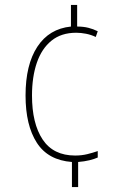

<svg xmlns="http://www.w3.org/2000/svg" viewBox="-20 -744 499 774"><path d="M291 -637Q316 -637 336 -632Q356 -627 374 -618L366 -595Q347 -604 326.5 -608Q306 -612 287 -612Q227 -612 187.5 -580Q148 -548 128.5 -491Q109 -434 109 -359Q109 -246 152 -181.5Q195 -117 283 -117Q309 -117 331.5 -122.5Q354 -128 374 -135V-109Q361 -103 340.5 -98Q320 -93 295 -91V10H270V-91Q174 -98 128.5 -168.5Q83 -239 83 -359Q83 -483 130.5 -555.5Q178 -628 266 -637V-724H291Z"/></svg>

Font: Noto Sans Gurmukhi UI Condensed Thin
Style: Regular
Weight: 100
Width: 3
Designer: Jelle Bosma - Monotype Design Team
Foundry: Monotype Imaging Inc.
Version: Version 2.004; ttfautohint (v1.8.4.7-5d5b)